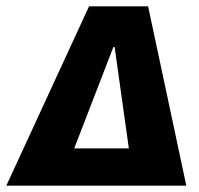

<svg xmlns="http://www.w3.org/2000/svg" viewBox="-71 -588 630 608"><path d="M-51 0 211 -568H398L519 0ZM164 -118H337L292 -439H288Z"/></svg>

Font: Qjlgwqiwhsfqbnnlvksmvfsycuq
Style: Regular
Weight: 700
Italic angle: -8°
Designer: Carrois Corporate & Edenspiekermann
Foundry: Carrois Corporate GbR & Edenspiekermann AG
Version: Version 2.001